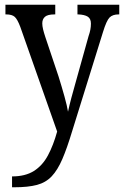

<svg xmlns="http://www.w3.org/2000/svg" viewBox="-20 -556 525 813"><path d="M31 191Q87 191 123.5 168Q160 145 183 102Q206 59 222 1L66 -442Q54 -474 42.5 -484.5Q31 -495 6 -495H3V-536H214V-495H211Q182 -495 170.5 -485Q159 -475 159 -457Q159 -446 162.5 -431.5Q166 -417 172 -399L228 -232Q242 -187 253 -147.5Q264 -108 268 -83Q274 -111 282 -141Q290 -171 300 -206L355 -403Q360 -417 362.5 -430Q365 -443 365 -456Q365 -477 351.5 -485.5Q338 -494 311 -495H308V-536H485V-495H482Q457 -495 444 -482Q431 -469 416 -420L286 -2Q264 71 244 117.5Q224 164 199 190.5Q174 217 136.5 227Q99 237 40 237H31Z"/></svg>

Font: Noto Serif Tamil Condensed
Style: Regular
Weight: 400
Width: 3
Designer: Indian Type Foundry, Tom Grace, and the Monotype Design Team
Foundry: Monotype Imaging Inc.
Version: Version 2.004; ttfautohint (v1.8.4.7-5d5b)